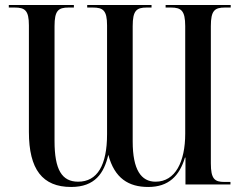

<svg xmlns="http://www.w3.org/2000/svg" viewBox="-20 -734 982 764"><path d="M263 10C358 10 394 -45 411 -118C436 -24 492 10 570 10C651 10 694 -34 716 -107H718V0H897V-10H873C834 -10 819 -22 819 -84V-630C819 -692 834 -704 875 -704H898V-714H639V-704H660C701 -704 717 -692 717 -630V-202C717 -91 678 -11 599 -11C542 -11 508 -58 508 -171V-630C508 -692 523 -704 564 -704H583V-714H327V-704H349C390 -704 406 -693 406 -633V-200C406 -76 367 -11 291 -11C226 -11 197 -59 197 -173V-630C197 -692 212 -704 253 -704H274V-714H15V-704H38C79 -704 95 -693 95 -633V-209C95 -60 149 10 263 10Z"/></svg>

Font: Noto Serif Display Condensed Medium
Style: Regular
Weight: 500
Width: 3
Designer: Monotype Design Team
Foundry: Monotype Imaging Inc.
Version: Version 2.009